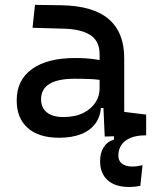

<svg xmlns="http://www.w3.org/2000/svg" viewBox="-20 -542 626 769"><path d="M498 207Q441.9 207 411.4 179.9Q380.9 152.8 380.9 103.5Q380.9 70.3 395.3 47.6Q409.7 24.9 436.5 17.1V-14.6L553.7 -15.6L563.5 0Q511.7 0 482.9 21.5Q454.1 43 454.1 82Q454.1 102.5 469 113.8Q483.9 125 510.7 125Q527.8 125 550.8 119.6L542 202.6Q530.8 204.6 519.3 205.8Q507.8 207 498 207ZM399.4 4.9 392.6 -148.4 378.9 -191.4V-325.2Q378.9 -377 342.5 -401.1Q306.2 -425.3 234.4 -427.2L110.4 -430.7L120.1 -522.5L224.6 -521Q353 -519 415.3 -465.6Q477.5 -412.1 477.5 -309.6V-93.8L565.4 -83V0ZM216.8 9.8Q135.7 9.8 91.3 -29.3Q46.9 -68.4 46.9 -139.6Q46.9 -221.7 108.2 -265.6Q169.4 -309.6 281.2 -309.6Q327.6 -309.6 364 -304Q400.4 -298.3 428.7 -287.1L407.2 -216.8Q374.5 -224.1 343.3 -225.3Q312 -226.6 279.3 -226.6Q144.5 -226.6 144.5 -144.5Q144.5 -110.4 167.7 -91.8Q190.9 -73.2 233.4 -73.2Q281.7 -73.2 314.2 -89.8Q346.7 -106.4 362.8 -132.3Q378.9 -158.2 378.9 -185.5V-242.2L409.2 -109.4H368.2L384.8 -125Q384.8 -80.1 364 -50Q343.3 -20 305.7 -5.1Q268.1 9.8 216.8 9.8Z"/></svg>

Font: Cascadia Code PL
Style: Regular
Weight: 400
Monospace: yes
Designer: Aaron Bell
Foundry: Saja Typeworks
Version: Version 2102.003